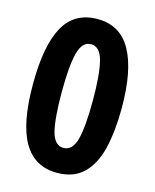

<svg xmlns="http://www.w3.org/2000/svg" viewBox="-111 -801 716 887"><g transform="rotate(15 247.0 -357.5)"><path d="M459 -357Q459 -247 439.5 -164.5Q420 -82 373 -36Q326 10 246 10Q140 10 87 -79.5Q34 -169 34 -357Q34 -541 84.5 -633Q135 -725 246 -725Q354 -725 406.5 -631Q459 -537 459 -357ZM172 -357Q172 -230 187.5 -169.5Q203 -109 246 -109Q289 -109 305 -169.5Q321 -230 321 -357Q321 -481 305 -543Q289 -605 246 -605Q204 -605 188 -543Q172 -481 172 -357Z"/></g></svg>

Font: Noto Sans Gujarati Condensed
Style: Bold
Weight: 700
Width: 3
Designer: Jelle Bosma - Monotype Design Team, Universal Thirst
Foundry: Monotype Imaging Inc.
Version: Version 2.106; ttfautohint (v1.8.4.7-5d5b)